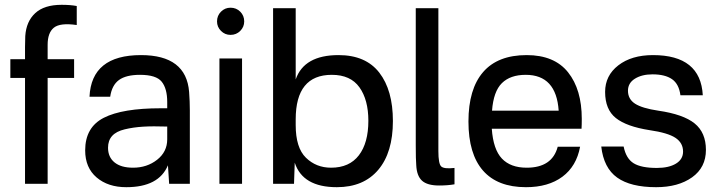

<svg xmlns="http://www.w3.org/2000/svg" viewBox="-20 -764 2987 798"><path d="M236 -744Q273 -744 299 -739V-660Q230 -670 204 -649Q178 -628 178 -578V-518H288V-440H178V0H84V-440H23V-518H84V-568Q84 -595 85 -614Q89 -675 126.5 -709.5Q164 -744 236 -744Z M566 -535Q754 -535 766 -382Q769 -342 769 -305V0H683L678 -77Q640 14 505 14Q429 14 381.5 -26.5Q334 -67 334 -139Q334 -235 411.5 -274.5Q489 -314 648 -314H675V-340Q675 -396 652 -424.5Q629 -453 562 -453Q504 -453 474.5 -431.5Q445 -410 438 -362H352Q360 -535 566 -535ZM429 -150Q429 -111 456 -89Q483 -67 533 -67Q591 -67 633 -100Q675 -133 675 -185V-238Q615 -240 574.5 -237.5Q534 -235 498.5 -226.5Q463 -218 446 -199Q429 -180 429 -150Z M986 -521V0H892V-521ZM882 -675Q882 -699 898.5 -715.5Q915 -732 938 -732Q962 -732 978.5 -715.5Q995 -699 995 -675Q995 -652 978.5 -635.5Q962 -619 938 -619Q915 -619 898.5 -635.5Q882 -652 882 -675Z M1209 -730V-434Q1244 -535 1387 -535Q1500 -535 1556.5 -462Q1613 -389 1613 -261Q1613 -130 1552 -58Q1491 14 1380 14Q1238 14 1205 -88L1202 0H1115V-730ZM1209 -244Q1209 -150 1251.5 -108.5Q1294 -67 1356 -67Q1432 -67 1471.5 -118.5Q1511 -170 1511 -262Q1511 -349 1474 -401Q1437 -453 1359 -453Q1209 -453 1209 -268Z M1802 -136Q1802 -84 1813.5 -72.5Q1825 -61 1869 -66V2Q1841 7 1805 7Q1756 7 1734 -13Q1712 -33 1710 -78Q1708 -101 1708 -159V-730H1802Z M2169 -535Q2284 -535 2341 -463.5Q2398 -392 2398 -270Q2398 -244 2397 -229H2024Q2030 -143 2066 -105Q2102 -67 2169 -67Q2275 -67 2298 -154H2391Q2376 -73 2317.5 -29.5Q2259 14 2166 14Q2048 14 1987.5 -55Q1927 -124 1927 -259Q1927 -394 1988 -464.5Q2049 -535 2169 -535ZM2025 -304H2302Q2292 -453 2165 -453Q2101 -453 2066 -418.5Q2031 -384 2025 -304Z M2694 -535Q2892 -535 2901 -368H2808Q2802 -415 2773 -435Q2744 -455 2692 -455Q2648 -455 2619 -437Q2590 -419 2590 -387Q2590 -352 2619.5 -333Q2649 -314 2716 -304Q2820 -289 2867 -251Q2914 -213 2914 -141Q2914 -68 2856.5 -27Q2799 14 2707 14Q2601 14 2545 -26Q2489 -66 2479 -155H2572Q2582 -105 2613.5 -85.5Q2645 -66 2710 -66Q2760 -66 2789.5 -84Q2819 -102 2819 -134Q2819 -170 2787.5 -191Q2756 -212 2680 -223Q2584 -238 2539.5 -273.5Q2495 -309 2495 -382Q2495 -450 2550 -492.5Q2605 -535 2694 -535Z"/></svg>

Font: Nacelle
Style: Regular
Weight: 400
Designer: Sora Sagano
Foundry: Sora Sagano
Version: Version 1.000;FEAKit 1.0